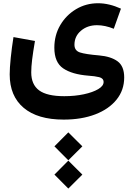

<svg xmlns="http://www.w3.org/2000/svg" viewBox="-20 -504 809 1161"><path d="M309.1 380.9 393.1 296.4 478 380.9 393.1 465.3ZM309.1 551.8 393.1 467.3 478 551.8 393.1 636.2ZM711.4 -451.7 668 -330.1Q614.7 -351.6 566.4 -351.6Q508.8 -351.6 469.5 -318.1Q430.2 -284.7 430.2 -233.4Q430.2 -197.8 463.6 -186.8Q497.1 -175.8 579.6 -168.9Q650.9 -162.6 690.9 -133.3Q731 -104 731 -35.6Q731 41 684.8 98.4Q638.7 155.8 556.2 187.5Q473.6 219.2 364.7 219.2Q207.5 219.2 123 147.9Q38.6 76.7 38.6 -54.2Q38.6 -91.8 44.9 -154.1Q51.3 -216.3 61.5 -279.8L191.4 -256.3Q179.7 -188 174.3 -143.8Q168.9 -99.6 168.9 -66.4Q168.9 7.3 216.6 42.5Q264.2 77.6 368.7 77.6Q433.6 77.6 487.5 65.9Q541.5 54.2 574 34.9Q606.4 15.6 606.4 -7.8Q606.4 -30.8 579.8 -37.4Q553.2 -43.9 514.6 -46.4Q415.5 -54.2 362.1 -90.6Q308.6 -127 308.6 -215.3Q308.6 -291 344.2 -351.8Q379.9 -412.6 439.9 -448.5Q500 -484.4 573.2 -484.4Q639.2 -484.4 711.4 -451.7Z"/></svg>

Font: Estedad-FD Bold
Style: Regular
Weight: 700
Designer: Amin Abedi
Version: Version 7.3